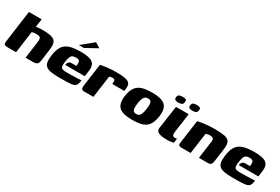

<svg xmlns="http://www.w3.org/2000/svg" viewBox="60 -1468 3425 2348"><g transform="rotate(30 1772.0 -294.0)"><path d="M75 0Q34 0 25 -11Q16 -22 20 -52L82 -505H262L246 -391Q258 -393 273.5 -394.5Q289 -396 306 -397Q323 -398 338 -398Q410 -398 451.5 -388.5Q493 -379 512.5 -358Q532 -337 535 -302Q538 -267 530 -215L511 -72Q507 -41 498.5 -26Q490 -11 472.5 -5.5Q455 0 424 0H326L358 -236Q363 -270 358.5 -287.5Q354 -305 338.5 -311Q323 -317 294 -317Q284 -317 273 -316Q262 -315 251.5 -313Q241 -311 234 -308L192 0Z M805 5Q731 5 684.5 -3Q638 -11 614 -32Q590 -53 584.5 -90.5Q579 -128 587 -187Q599 -268 629 -314.5Q659 -361 719 -381Q779 -401 882 -401Q1002 -401 1045.5 -365Q1089 -329 1078 -251L1066 -166H789Q793 -191 806 -207.5Q819 -224 848 -224H914L917 -243Q920 -275 910 -292.5Q900 -310 862 -310Q831 -310 813 -301Q795 -292 785.5 -266.5Q776 -241 768 -191Q763 -149 768 -128.5Q773 -108 794.5 -101.5Q816 -95 859 -95Q875 -95 906 -96Q937 -97 970 -97.5Q1003 -98 1027.5 -99.5Q1052 -101 1057 -102L1054 -81Q1052 -66 1045 -47.5Q1038 -29 1025 -19Q1007 -3 954.5 1Q902 5 805 5ZM813 -460 978 -595 1050 -551 885 -460Z M1284 0H1152Q1127 0 1117.5 -13Q1108 -26 1113 -64L1157 -379Q1188 -387 1249 -394.5Q1310 -402 1379 -402Q1456 -402 1498.5 -393.5Q1541 -385 1559.5 -368Q1578 -351 1579.5 -322.5Q1581 -294 1575 -252H1405L1406 -266Q1410 -291 1405 -302.5Q1400 -314 1391 -316.5Q1382 -319 1371 -319Q1356 -319 1343 -316Q1330 -313 1326 -305Z M1833 7Q1771 7 1725.5 -3Q1680 -13 1652 -36Q1624 -59 1613.5 -99Q1603 -139 1611 -199Q1620 -264 1641.5 -304.5Q1663 -345 1696.5 -366.5Q1730 -388 1776.5 -396.5Q1823 -405 1883 -405Q1945 -405 1989.5 -395Q2034 -385 2062 -362Q2090 -339 2100 -299.5Q2110 -260 2102 -199Q2092 -134 2071.5 -93.5Q2051 -53 2018 -31.5Q1985 -10 1939 -1.5Q1893 7 1833 7ZM1841 -80Q1864 -80 1879 -90Q1894 -100 1904.5 -125.5Q1915 -151 1921 -199Q1928 -247 1925 -273Q1922 -299 1909.5 -308.5Q1897 -318 1875 -318Q1853 -318 1836.5 -308.5Q1820 -299 1809 -273Q1798 -247 1791 -199Q1785 -151 1788.5 -125.5Q1792 -100 1805.5 -90Q1819 -80 1841 -80Z M2399 -399Q2391 -335 2381.5 -271Q2372 -207 2363 -143Q2357 -103 2362 -83.5Q2367 -64 2402 -64Q2410 -64 2416.5 -66.5Q2423 -69 2425 -70L2417 -6Q2409 -5 2387.5 0Q2366 5 2324 5Q2268 5 2235.5 -2.5Q2203 -10 2189 -23.5Q2175 -37 2173 -54Q2171 -71 2174.5 -89.5Q2178 -108 2181 -127Q2185 -156 2190.5 -195.5Q2196 -235 2202 -274.5Q2208 -314 2212.5 -347.5Q2217 -381 2220 -399Q2265 -399 2309.5 -399Q2354 -399 2399 -399ZM2417 -458Q2389 -458 2373 -466Q2357 -474 2360 -504Q2365 -534 2385 -540.5Q2405 -547 2432 -547Q2458 -547 2473.5 -539.5Q2489 -532 2485 -504Q2481 -474 2463 -466Q2445 -458 2417 -458ZM2218 -458Q2190 -458 2174 -466Q2158 -474 2161 -505Q2166 -534 2186 -540.5Q2206 -547 2233 -547Q2260 -547 2275 -539.5Q2290 -532 2285 -505Q2282 -474 2263.5 -466Q2245 -458 2218 -458Z M2522 0Q2478 0 2485 -45L2531 -377Q2552 -383 2587.5 -388.5Q2623 -394 2670 -398Q2717 -402 2771 -402Q2854 -402 2901 -393Q2948 -384 2967.5 -362Q2987 -340 2988.5 -303Q2990 -266 2981 -209L2961 -66Q2957 -40 2951.5 -25.5Q2946 -11 2931 -5Q2916 1 2885 1L2774 0L2809 -252Q2813 -282 2797.5 -294Q2782 -306 2758 -306Q2741 -306 2724 -302Q2707 -298 2697 -291L2657 0Z M3256 5Q3182 5 3135.5 -3Q3089 -11 3065 -32Q3041 -53 3035.5 -90.5Q3030 -128 3038 -187Q3050 -268 3080 -314.5Q3110 -361 3170 -381Q3230 -401 3333 -401Q3453 -401 3496.5 -365Q3540 -329 3529 -251L3517 -166H3240Q3244 -191 3257 -207.5Q3270 -224 3299 -224H3365L3368 -243Q3371 -275 3361 -292.5Q3351 -310 3313 -310Q3282 -310 3264 -301Q3246 -292 3236.5 -266.5Q3227 -241 3219 -191Q3214 -149 3219 -128.5Q3224 -108 3245.5 -101.5Q3267 -95 3310 -95Q3326 -95 3357 -96Q3388 -97 3421 -97.5Q3454 -98 3478.5 -99.5Q3503 -101 3508 -102L3505 -81Q3503 -66 3496 -47.5Q3489 -29 3476 -19Q3458 -3 3405.5 1Q3353 5 3256 5Z"/></g></svg>

Font: Genos Thin ExtraBold
Style: Italic
Weight: 800
Italic angle: -8°
Version: Version 1.010